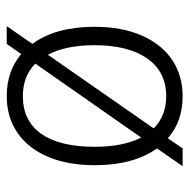

<svg xmlns="http://www.w3.org/2000/svg" viewBox="-16 -548 575 584"><g transform="rotate(-90 272.0 -255.5)"><path d="M431 -445Q483 -374 483 -256Q483 -173 456.5 -112.5Q430 -52 382.5 -20Q335 12 272 12Q195 12 144 -33L113 12H59L113 -66Q62 -138 62 -255Q62 -338 88 -398.5Q114 -459 161.5 -491Q209 -523 272 -523Q348 -523 400 -479L431 -523H485ZM146 -114 371 -436Q333 -474 272 -474Q197 -474 157.5 -418Q118 -362 118 -255Q118 -170 146 -114ZM398 -398 174 -76Q212 -38 272 -38Q346 -38 386.5 -95.5Q427 -153 427 -256Q427 -343 398 -398Z"/></g></svg>

Font: Overpass ExtraLight
Style: Regular
Weight: 200
Designer: Delve Withrington, Thomas Jockin
Foundry: Delve Fonts
Version: Version 3.000;DELV;Overpass